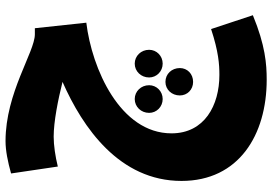

<svg xmlns="http://www.w3.org/2000/svg" viewBox="-165 -425 984 694"><g transform="rotate(-90 327.0 -78.0)"><path d="M386 394C442 394 510 389 619 344L569 193C487 220 441 223 403 223C293 223 192 169 192 50C192 -136 426 -238 592 -258L572 -444H550C486 -444 339 -550 164 -550C130 -550 90 -542 47 -530L72 -361C108 -370 149 -376 180 -376C235 -376 314 -360 378 -344C212 -271 20 -138 20 86C20 293 186 394 386 394ZM316 18C344 18 366 -4 366 -31C366 -60 344 -83 316 -83C288 -83 266 -60 266 -31C266 -4 288 18 316 18ZM444 18C472 18 494 -4 494 -31C494 -60 472 -83 444 -83C416 -83 394 -60 394 -31C394 -4 416 18 444 18ZM378 128C407 128 428 107 428 80C428 51 407 28 378 28C350 28 329 51 329 80C329 107 350 128 378 128Z"/></g></svg>

Font: Noto Sans Arabic ExtCond Blk
Style: Regular
Weight: 900
Width: 2
Designer: Monotype Design Team, Nadine Chahine, Nizar Qandah and Khaled Hosny
Foundry: Monotype Imaging Inc.
Version: Version 2.012